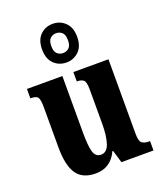

<svg xmlns="http://www.w3.org/2000/svg" viewBox="-150 -911 863 1018"><g transform="rotate(-20 282.0 -402.0)"><path d="M214 10Q139 10 106.5 -38.5Q74 -87 74 -188V-413Q74 -456 65.5 -469.5Q57 -483 26 -483H23V-536H223V-216Q223 -142 233 -108Q243 -74 274 -74Q307 -74 321 -115.5Q335 -157 335 -227V-419Q335 -463 322.5 -473Q310 -483 288 -483H285V-536H483V-116Q483 -73 497 -63Q511 -53 533 -53H542V0H361L340 -71H336Q299 10 214 10ZM269 -596Q227 -596 198.5 -624Q170 -652 170 -705Q170 -758 198.5 -786Q227 -814 269 -814Q310 -814 339 -786Q368 -758 368 -705Q368 -652 339 -624Q310 -596 269 -596ZM269 -649Q288 -649 302 -661.5Q316 -674 316 -705Q316 -736 302 -748.5Q288 -761 269 -761Q250 -761 236 -748.5Q222 -736 222 -705Q222 -674 236 -661.5Q250 -649 269 -649Z"/></g></svg>

Font: Noto Serif Ethiopic ExtraCondensed ExtraBold
Style: Regular
Weight: 800
Width: 2
Designer: Monotype Design Team
Foundry: Monotype Imaging Inc.
Version: Version 2.102; ttfautohint (v1.8.4.7-5d5b)